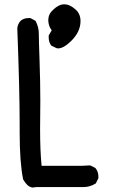

<svg xmlns="http://www.w3.org/2000/svg" viewBox="-20 -838 540 872"><path d="M163.1 -378.9 162.1 -250Q162.1 -153.3 168.9 -85H352.5L389.6 -86.9L413.1 -75.2Q426.8 -58.6 426.8 -37.1Q426.8 -34.2 426.8 -28.3L415 -4.9Q388.7 11.7 358.4 11.7H145.5L127 13.7Q114.3 11.7 104 2Q93.8 -7.8 85 -23.4Q69.3 -100.6 69.3 -237.3V-278.3Q69.3 -426.8 58.6 -709Q58.6 -709 58.6 -710Q60.5 -728.5 73.2 -743.2Q87.9 -755.9 109.4 -755.9Q112.3 -755.9 118.2 -755.9L141.6 -743.2Q156.2 -714.8 156.2 -686.5Q156.2 -658.2 159.7 -561Q163.1 -463.9 163.1 -378.9ZM214.8 -700.2Q199.2 -720.7 199.2 -748Q200.2 -775.4 221.7 -793.9Q247.1 -818.4 271.5 -818.4Q297.9 -818.4 324.2 -793.9Q345.7 -774.4 345.7 -742.2Q345.7 -693.4 302.7 -651.4Q268.6 -618.2 244.1 -618.2Q239.3 -618.2 237.3 -619.1L214.8 -629.9L212.9 -630.9Q201.2 -645.5 201.2 -668Q201.2 -670.9 201.2 -676.8Z"/></svg>

Font: JasonHandwriting2
Style: SemiBold
Weight: 600
Version: Version 1.04.7